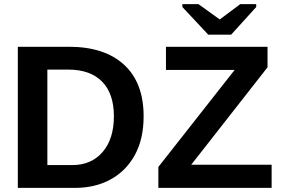

<svg xmlns="http://www.w3.org/2000/svg" viewBox="-20 -916 1373 936"><path d="M680.2 -349.1Q680.2 -238.8 637.5 -160.6Q594.7 -82.5 519.3 -41.3Q443.8 0 345.2 0H66.9V-688H315.9Q489.7 -688 585 -600.3Q680.2 -512.7 680.2 -349.1ZM535.2 -349.1Q535.2 -460 477.5 -518.3Q419.9 -576.7 313 -576.7H210.9V-111.3H333Q425.8 -111.3 480.5 -175.3Q535.2 -239.3 535.2 -349.1ZM1304.2 -112.8V0H752V-102.1L1124 -575.2H789.1V-688H1284.2V-587.9L912.1 -112.8ZM1229 -881.8 1106.9 -747.1H995.1L869.1 -881.8V-896H947.3L1050.3 -821.8H1052.2L1151.4 -896H1229Z"/></svg>

Font: Arimo
Style: Bold
Weight: 700
Designer: Steve Matteson
Foundry: Monotype Imaging Inc.
Version: Version 1.33